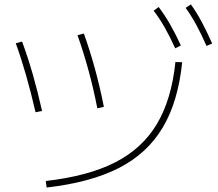

<svg xmlns="http://www.w3.org/2000/svg" viewBox="-20 -838 978 862"><path d="M767.6 -559.6 797.9 -558.6Q779.8 -381.3 710.4 -265.1Q641.1 -148.9 513.7 -83.7Q386.2 -18.6 189.5 3.9L185.5 -25.4Q374.5 -46.9 496.1 -108.6Q617.7 -170.4 683.8 -280.3Q750 -390.1 767.6 -559.6ZM50.8 -643.6 79.1 -651.4Q129.4 -516.1 168.9 -339.8L139.6 -334Q98.6 -512.2 50.8 -643.6ZM328.1 -679.7 356.4 -687.5Q411.1 -536.1 446.3 -358.4L417 -351.6Q384.3 -520.5 328.1 -679.7ZM669.9 -790 692.4 -806.6Q721.2 -768.1 744.6 -727.1Q768.1 -686 792 -633.8L766.6 -621.1Q742.2 -674.8 719.5 -714.6Q696.8 -754.4 669.9 -790ZM813.5 -802.7 836.9 -818.4Q864.3 -779.8 886.2 -738.5Q908.2 -697.3 932.6 -642.6L907.2 -631.8Q883.3 -686 861.3 -726.3Q839.4 -766.6 813.5 -802.7Z"/></svg>

Font: Pretendard JP Thin
Style: Regular
Weight: 100
Designer: Base glyphs from Inter by Rasmus Andersson; Hangeul glyphs from Noto Sans CJK(Source Han Sans) by Jang Soo-young and Kan
Foundry: Kil Hyung-jin
Version: Version 1.309